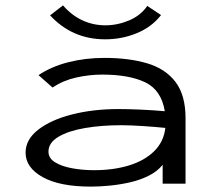

<svg xmlns="http://www.w3.org/2000/svg" viewBox="-20 -682 790 713"><path d="M318 11Q201 11 138 -24.5Q75 -60 75 -115Q75 -164 122 -200.5Q169 -237 247.5 -257Q326 -277 420 -277Q455 -277 501 -275Q547 -273 592 -269Q579 -348 519 -376.5Q459 -405 360 -405Q311 -405 262.5 -394Q214 -383 175 -357L123 -403Q171 -435 234 -451Q297 -467 368 -467Q458 -467 526 -447Q594 -427 631.5 -378Q669 -329 669 -243V0H584V-70Q564 -45 531.5 -29Q499 -13 461 -4.5Q423 4 385.5 7.5Q348 11 318 11ZM160 -119Q160 -94 185 -79Q210 -64 248.5 -57Q287 -50 329 -50Q401 -50 458.5 -67.5Q516 -85 552 -120Q588 -155 594 -207Q555 -211 509 -214Q463 -217 429 -217Q357 -217 295.5 -206.5Q234 -196 197 -174Q160 -152 160 -119ZM527 -660 578 -626Q544 -582 488.5 -559Q433 -536 371 -536Q248 -536 166 -625L214 -662Q246 -625 286 -606.5Q326 -588 371 -588Q416 -588 459 -606Q502 -624 527 -660Z"/></svg>

Font: Inconsolata ExtraExpanded
Style: Regular
Weight: 400
Width: 8
Monospace: yes
Designer: Raph Levien, Cyreal, Brenton Simpson
Foundry: Raph Levien, Cyreal, Google
Version: Version 3.000; ttfautohint (v1.8.2.53-6de2)